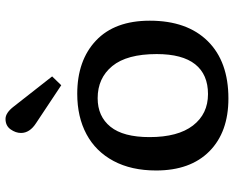

<svg xmlns="http://www.w3.org/2000/svg" viewBox="-96 -738 848 696"><g transform="rotate(-90 328.0 -390.0)"><path d="M319 14Q197 14 127.5 -55Q58 -124 58 -248Q58 -338 92.5 -402.5Q127 -467 189.5 -500.5Q252 -534 336 -534Q457 -534 529 -466Q601 -398 601 -271Q601 -136 527 -61Q453 14 319 14ZM335 -60Q406 -60 443 -106.5Q480 -153 480 -246Q480 -354 436.5 -407Q393 -460 320 -460Q254 -460 216.5 -413.5Q179 -367 179 -272Q179 -169 221 -114.5Q263 -60 335 -60ZM367 -592 230 -683Q194 -706 194 -738Q194 -757 207 -775.5Q220 -794 245 -794Q267 -794 290 -764L399 -625Z"/></g></svg>

Font: Literata 7pt Medium
Style: Regular
Weight: 500
Designer: Latin by Veronika Burian and Jose Scaglione. Greek by Irene Vlachou. Cyrillic by Vera Evstafieva.
Foundry: TypeTogether
Version: Version 3.002